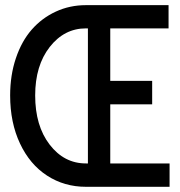

<svg xmlns="http://www.w3.org/2000/svg" viewBox="-20 -718 690 738"><path d="M403.8 -316.9V-89.8H631.8V0H310.1Q227.1 0 160.9 -43Q94.7 -85.9 56.9 -166.3Q19 -246.6 19 -351.1Q19 -428.7 41 -494.1Q63 -559.6 101.8 -604Q140.6 -648.4 194.3 -673.3Q248 -698.2 310.1 -698.2H627.9V-608.9H403.8V-407.2H564.9V-316.9ZM310.1 -89.8H317.9V-608.9H310.1Q227.1 -608.9 171.1 -537.4Q115.2 -465.8 115.2 -351.1Q115.2 -234.4 170.9 -162.1Q226.6 -89.8 310.1 -89.8Z"/></svg>

Font: Azeret Mono
Style: Regular
Weight: 400
Designer: Martin Vácha
Foundry: Displaay
Version: Version 1.002